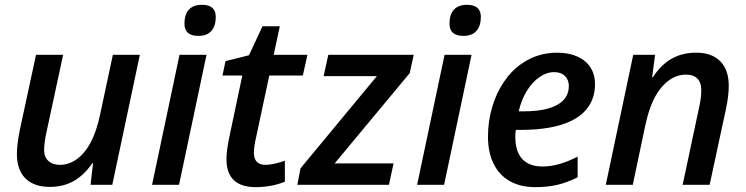

<svg xmlns="http://www.w3.org/2000/svg" viewBox="-20 -769 3103 799"><path d="M50.3 -127.4Q50.3 -166 61.5 -223.6L129.9 -541H242.7L173.3 -218.3Q163.6 -173.8 163.6 -145Q163.6 -115.7 181.2 -99.4Q198.7 -83 230 -83Q267.1 -83 300.3 -107.2Q333.5 -131.3 357.4 -176.3Q381.8 -222.7 396 -289.6L449.7 -541H562L447.3 0H356.9L367.2 -89.8H364.3Q329.6 -39.6 286.4 -15.4Q243.2 8.8 187.5 8.8Q121.6 8.8 85.9 -26.6Q50.3 -62 50.3 -127.4Z M727.1 -541H839.4L725.1 0H612.8ZM747.6 -670.4Q747.6 -709 766.1 -729Q784.7 -749 820.3 -749Q877.9 -749 877.9 -698.7Q877.9 -660.6 859.4 -640.1Q840.8 -619.6 806.2 -619.6Q776.4 -619.6 762 -632.3Q747.6 -645 747.6 -670.4Z M922.4 -107.4Q922.4 -143.6 935.5 -204.1L988.3 -454.6H905.8L918.5 -514.6L1016.1 -539.1L1072.3 -659.7H1144.5L1119.1 -541H1259.3L1240.2 -454.6H1100.6L1046.4 -200.7Q1036.6 -159.7 1036.6 -133.8Q1036.6 -83 1084.5 -83Q1116.7 -83 1165.5 -100.1V-12.7Q1108.9 9.8 1044.4 9.8Q922.4 9.8 922.4 -107.4Z M1230.5 -68.4 1548.3 -452.1H1326.7L1346.2 -541H1701.7L1685.1 -464.8L1372.6 -88.9H1617.7L1598.6 0H1217.3Z M1830.1 -541H1942.4L1828.1 0H1715.8ZM1850.6 -670.4Q1850.6 -709 1869.1 -729Q1887.7 -749 1923.3 -749Q1981 -749 1981 -698.7Q1981 -660.6 1962.4 -640.1Q1943.8 -619.6 1909.2 -619.6Q1879.4 -619.6 1865 -632.3Q1850.6 -645 1850.6 -670.4Z M2010.7 -200.2Q2010.7 -263.2 2027.6 -321.5Q2044.4 -379.9 2076.2 -427.2Q2107.9 -474.6 2151.4 -504.4Q2216.8 -549.8 2298.8 -549.8Q2346.7 -549.8 2382.3 -533.9Q2418 -518.1 2437 -488.5Q2456.1 -459 2456.1 -419.4Q2456.1 -367.7 2431.6 -329.3Q2407.2 -291 2359.4 -267.1Q2281.2 -228.5 2148.4 -228.5H2126.5Q2124.5 -216.8 2124.5 -198.7Q2124.5 -138.7 2153.3 -107.4Q2182.1 -76.2 2237.3 -76.2Q2272 -76.2 2307.4 -86.2Q2342.8 -96.2 2383.8 -117.2V-31.2Q2340.3 -9.3 2299.1 0.2Q2257.8 9.8 2208 9.8Q2146 9.8 2101.8 -15.1Q2057.6 -40 2034.2 -87.4Q2010.7 -134.8 2010.7 -200.2ZM2347.2 -411.1Q2347.2 -436.5 2331.1 -452.6Q2314.9 -468.8 2286.1 -468.8Q2254.4 -468.8 2224.4 -447.8Q2194.3 -426.8 2171.6 -389.4Q2148.9 -352.1 2138.7 -305.7H2158.2Q2251 -305.7 2299.1 -332.8Q2347.2 -359.9 2347.2 -411.1Z M2615.2 -541H2706.1L2693.8 -447.3H2696.8Q2730.5 -499.5 2774.9 -524.7Q2819.3 -549.8 2877 -549.8Q2942.4 -549.8 2977.5 -513.9Q3012.7 -478 3012.7 -412.6Q3012.7 -369.1 3000.5 -313L2933.1 0H2820.8L2889.2 -321.3Q2898.4 -361.8 2898.4 -394.5Q2898.4 -425.3 2882.1 -441.9Q2865.7 -458.5 2834.5 -458.5Q2798.8 -458.5 2766.8 -436.8Q2734.9 -415 2711.4 -375.5Q2683.1 -328.1 2666 -250L2613.3 0H2501Z"/></svg>

Font: Viking Open Sans Light
Style: Bold Italic
Weight: 600
Italic angle: -12°
Foundry: Ascender Corporation
Version: Version 2.000